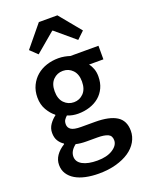

<svg xmlns="http://www.w3.org/2000/svg" viewBox="-174 -828 868 1130"><g transform="rotate(-20 260.0 -262.5)"><path d="M244 217Q200 217 162.5 209Q125 201 98 185Q71 169 55.5 145Q40 121 40 89Q40 58 58 31.5Q76 5 110 -16V-20Q91 -32 78.5 -52Q66 -72 66 -102Q66 -131 82.5 -154.5Q99 -178 120 -193V-197Q95 -216 75.5 -249.5Q56 -283 56 -327Q56 -369 72 -402Q88 -435 114.5 -457.5Q141 -480 176 -491.5Q211 -503 250 -503Q270 -503 288.5 -499.5Q307 -496 322 -491H498V-406H408Q420 -392 428 -370.5Q436 -349 436 -323Q436 -282 421.5 -251Q407 -220 382 -199Q357 -178 323 -167Q289 -156 250 -156Q234 -156 217 -159Q200 -162 183 -169Q172 -159 165.5 -149Q159 -139 159 -122Q159 -101 176.5 -89Q194 -77 239 -77H326Q415 -77 460.5 -48.5Q506 -20 506 44Q506 80 487.5 112Q469 144 435 167Q401 190 352.5 203.5Q304 217 244 217ZM250 -228Q285 -228 310 -253.5Q335 -279 335 -327Q335 -373 310.5 -398.5Q286 -424 250 -424Q214 -424 189 -399Q164 -374 164 -327Q164 -279 189 -253.5Q214 -228 250 -228ZM262 142Q322 142 358.5 118.5Q395 95 395 63Q395 34 372.5 24Q350 14 308 14H241Q201 14 174 7Q136 36 136 72Q136 105 169.5 123.5Q203 142 262 142ZM105 -607 216 -742H332L443 -607L398 -564L276 -667H272L150 -564Z"/></g></svg>

Font: Processing Sans Pro Semibold
Style: Regular
Weight: 600
Designer: Paul D. Hunt
Foundry: Adobe Systems Incorporated
Version: Version 2.020;PS 2.000;hotconv 1.0.86;makeotf.lib2.5.63406